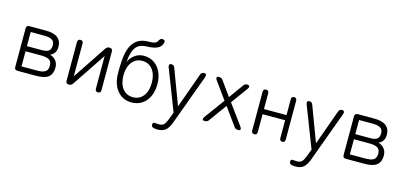

<svg xmlns="http://www.w3.org/2000/svg" viewBox="-75 -1263 4292 2023"><g transform="rotate(15 2071.0 -251.0)"><path d="M108 0Q74 0 74 -33V-454Q74 -487 108 -487H286Q375 -487 417 -453Q459 -419 459 -357Q459 -314 440.5 -288.5Q422 -263 394 -253Q432 -244 458.5 -213.5Q485 -183 485 -135Q485 -68 445 -34Q405 0 307 0ZM136 -56H304Q355 -56 380.5 -67Q406 -78 414.5 -97Q423 -116 423 -138Q423 -187 393.5 -204Q364 -221 304 -221H136ZM136 -277H300Q352 -277 374.5 -295Q397 -313 397 -355Q397 -395 370 -413Q343 -431 284 -431H136Z M665 0Q634 0 634 -33V-454Q634 -487 665 -487Q695 -487 695 -454V-97L940 -465Q955 -487 980 -487H982Q1015 -487 1015 -454V-33Q1015 0 985 0Q954 0 954 -33V-388L709 -22Q694 0 669 0Z M1352 11Q1287 11 1239 -21.5Q1191 -54 1164.5 -111.5Q1138 -169 1137 -244Q1135 -391 1153 -473.5Q1171 -556 1214 -599Q1265 -653 1357 -654Q1410 -654 1432.5 -664Q1455 -674 1460 -693Q1469 -704 1474.5 -711Q1480 -718 1496 -718Q1512 -718 1520.5 -709.5Q1529 -701 1524 -684Q1514 -642 1473 -622Q1432 -602 1357 -600Q1285 -599 1250 -562Q1225 -537 1211.5 -493.5Q1198 -450 1192 -387Q1212 -434 1255.5 -466Q1299 -498 1354 -498Q1419 -498 1467 -465.5Q1515 -433 1541.5 -376Q1568 -319 1568 -244Q1568 -169 1541.5 -111.5Q1515 -54 1466.5 -21.5Q1418 11 1352 11ZM1352 -46Q1424 -46 1465.5 -100Q1507 -154 1507 -244Q1507 -333 1465.5 -387.5Q1424 -442 1352 -442Q1282 -442 1240 -387.5Q1198 -333 1198 -244Q1198 -154 1239.5 -100Q1281 -46 1352 -46Z M1693 216Q1683 216 1673.5 215Q1664 214 1654 212Q1624 209 1624 179Q1624 153 1650 156Q1670 159 1689 159Q1726 159 1744 142.5Q1762 126 1778 85L1810 0L1636 -449Q1630 -466 1635 -476.5Q1640 -487 1654 -487H1657Q1685 -487 1694 -460L1838 -76L1976 -460Q1985 -487 2014 -487Q2029 -487 2035 -476.5Q2041 -466 2035 -449L1832 104Q1811 162 1779 189Q1747 216 1693 216Z M2143 0Q2128 0 2125.5 -11.5Q2123 -23 2135 -40L2296 -260L2161 -447Q2149 -464 2152 -475.5Q2155 -487 2169 -487H2179Q2205 -487 2219 -465L2331 -309L2444 -466Q2457 -487 2483 -487Q2502 -487 2507 -475.5Q2512 -464 2500 -447L2366 -262L2528 -40Q2540 -23 2537.5 -11.5Q2535 0 2521 0H2509Q2483 0 2470 -21L2331 -213L2192 -21Q2179 0 2153 0Z M2690 0Q2659 0 2659 -33V-454Q2659 -487 2690 -487Q2720 -487 2720 -454V-283H2966V-454Q2966 -487 2996 -487Q3025 -487 3025 -454V-33Q3025 0 2996 0Q2966 0 2966 -33V-227H2720V-33Q2720 0 2690 0Z M3198 216Q3188 216 3178.5 215Q3169 214 3159 212Q3129 209 3129 179Q3129 153 3155 156Q3175 159 3194 159Q3231 159 3249 142.5Q3267 126 3283 85L3315 0L3141 -449Q3135 -466 3140 -476.5Q3145 -487 3159 -487H3162Q3190 -487 3199 -460L3343 -76L3481 -460Q3490 -487 3519 -487Q3534 -487 3540 -476.5Q3546 -466 3540 -449L3337 104Q3316 162 3284 189Q3252 216 3198 216Z M3690 0Q3656 0 3656 -33V-454Q3656 -487 3690 -487H3868Q3957 -487 3999 -453Q4041 -419 4041 -357Q4041 -314 4022.5 -288.5Q4004 -263 3976 -253Q4014 -244 4040.5 -213.5Q4067 -183 4067 -135Q4067 -68 4027 -34Q3987 0 3889 0ZM3718 -56H3886Q3937 -56 3962.5 -67Q3988 -78 3996.5 -97Q4005 -116 4005 -138Q4005 -187 3975.5 -204Q3946 -221 3886 -221H3718ZM3718 -277H3882Q3934 -277 3956.5 -295Q3979 -313 3979 -355Q3979 -395 3952 -413Q3925 -431 3866 -431H3718Z"/></g></svg>

Font: Zen Maru Gothic
Style: Regular
Weight: 400
Designer: Yoshimichi Ohira
Foundry: Positype
Version: Version 1.002